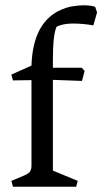

<svg xmlns="http://www.w3.org/2000/svg" viewBox="-20 -706 387 726"><path d="M333 -610Q294 -617 256 -617Q218 -617 194 -605Q180 -575 180 -480V-450H289L300 -438L290 -400L180 -404V-61L274 -22L268 0H29L23 -22L68 -41Q86 -48 92.5 -56Q99 -64 99 -79V-403L29 -402L23 -424L99 -458Q105 -648 247 -681Q279 -686 292 -686Q326 -686 340 -680L347 -659Z"/></svg>

Font: Fenix
Style: Regular
Weight: 400
Designer: Fernando Diaz
Foundry: Fernando Diaz
Version: 004.301